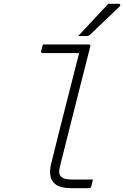

<svg xmlns="http://www.w3.org/2000/svg" viewBox="-20 -982 648 1002"><path d="M204 -750H443Q454 -750 451 -739Q412 -585 373.5 -434Q335 -283 295 -122Q288 -96 289 -82.5Q290 -69 300 -59Q308 -52 320.5 -48.5Q333 -45 358 -45H465Q463 -36 461 -28.5Q459 -21 457 -11Q456 -4 451.5 -2Q447 0 443 0H351Q299 0 274 -17Q249 -34 243.5 -62.5Q238 -91 246 -123Q284 -278 320 -418.5Q356 -559 393 -705H203Q192 -705 195 -716Q197 -724 199.5 -733Q202 -742 204 -750ZM545 -962H600Q606 -962 607.5 -957Q609 -952 603 -947Q579 -925 562.5 -908.5Q546 -892 530.5 -877.5Q515 -863 496.5 -845.5Q478 -828 451 -802Q443 -794 432 -794H388Q429 -838 465.5 -877Q502 -916 545 -962Z"/></svg>

Font: Recursive Mn Lnr St Lt
Style: Italic
Weight: 300
Italic angle: -15°
Monospace: yes
Version: Version 1.079;hotconv 1.0.112;makeotfexe 2.5.65598; ttfautoh